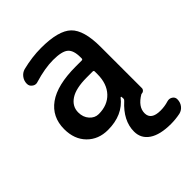

<svg xmlns="http://www.w3.org/2000/svg" viewBox="-211 -675 991 991"><g transform="rotate(-45 284.5 -180.0)"><path d="M369.1 -273.4Q369.1 -281.2 361.3 -281.2H318.4Q238.3 -281.2 198.7 -254.9Q159.2 -228.5 159.2 -184.6Q159.2 -149.4 179.7 -126.5Q200.2 -103.5 228.5 -103.5Q293 -103.5 331.1 -144Q369.1 -184.6 369.1 -253.9ZM456.1 196.3Q377 196.3 335 168Q293 139.6 293 88.9Q293 9.8 369.1 -58.6Q375 -63.5 375 -70.3L374 -84Q374 -85 372.6 -85.4Q371.1 -85.9 369.1 -85Q312.5 -11.7 204.1 -11.7Q134.8 -11.7 90.8 -56.2Q46.9 -100.6 46.9 -174.8Q46.9 -263.7 114.7 -312.5Q182.6 -361.3 318.4 -361.3H361.3Q369.1 -361.3 369.1 -369.1V-377.9Q369.1 -428.7 345.7 -448.2Q322.3 -467.8 258.8 -467.8Q199.2 -467.8 121.1 -444.3Q116.2 -442.4 110.4 -442.4Q99.6 -442.4 90.8 -449.2Q76.2 -459 76.2 -476.6Q76.2 -498 88.9 -515.1Q101.6 -532.2 122.1 -538.1Q193.4 -555.7 258.8 -555.7Q385.7 -555.7 433.1 -509.8Q480.5 -463.9 480.5 -342.8V-41Q480.5 -33.2 474.6 -27.3Q468.8 -21.5 460.9 -21.5Q458 -21.5 456.1 -20.5Q398.4 13.7 398.4 60.5Q398.4 109.4 466.8 109.4Q497.1 109.4 525.4 100.6Q542 95.7 555.7 104.5Q569.3 113.3 569.3 128.9Q569.3 151.4 556.6 168Q543.9 184.6 523.4 189.5Q489.3 196.3 456.1 196.3Z"/></g></svg>

Font: Gen Jyuu Gothic Medium
Style: Regular
Weight: 500
Designer: [Source Han Sans]
Ryoko NISHIZUKA  (kana & ideographs); Paul D. Hunt (Latin, Greek & Cyrillic); Wenlong ZHANG  (bopomofo
Version: Version 1.002.20150607